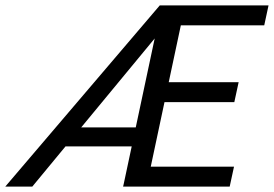

<svg xmlns="http://www.w3.org/2000/svg" viewBox="-60 -687 1009 707"><path d="M583.2 -634.5 59 0H-40.5L528.2 -667H621.5L479.5 0H393.3L541.5 -634.5ZM178.7 -218H490.7L454.7 -148H142.7ZM535.5 -667H928.8L913 -593.7H602.7L558.3 -384.2H818.7L802.8 -310.8H542.5L492.3 -73.3H801.7L785.8 0H393.5Z"/></svg>

Font: Epunda Slab Light
Style: Italic
Weight: 300
Italic angle: -12°
Designer: Simon Atzbach
Foundry: typofactur
Version: Version 1.102